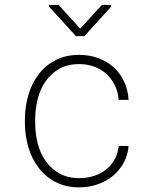

<svg xmlns="http://www.w3.org/2000/svg" viewBox="-20 -765 640 794"><path d="M308.1 -28.3Q259.8 -28.3 225.3 -47.9Q190.9 -67.4 168.9 -99.1Q146.5 -130.4 136.2 -170.9Q126 -211.4 125.5 -253.9V-274.4Q126 -316.4 136.2 -356.9Q146.5 -397.5 168.9 -429.2Q190.9 -460.9 225.1 -480.5Q259.3 -500 307.6 -500Q341.3 -500 370.1 -489.3Q398.9 -478.5 420.4 -459Q441.9 -439 455.1 -411.9Q468.3 -384.8 470.7 -352.1H511.7Q509.3 -393.6 493.2 -427.7Q477.1 -461.9 450.2 -486.8Q423.3 -510.7 387 -524.4Q350.6 -538.1 307.6 -538.1Q251 -538.1 209 -515.9Q167 -493.7 139.2 -457Q111.3 -420.4 97.4 -372.6Q83.5 -324.7 83 -274.4V-253.9Q83.5 -203.1 97.4 -155.8Q111.3 -108.4 139.2 -71.8Q167 -34.7 209.2 -12.5Q251.5 9.8 308.1 9.8Q347.7 9.8 383.5 -2.7Q419.4 -15.1 446.8 -37.6Q474.1 -60.1 491.5 -91.8Q508.8 -123.5 511.7 -161.6H470.7Q467.8 -130.4 453.9 -105.5Q439.9 -80.6 418.5 -63.5Q396.5 -46.4 368.2 -37.4Q339.8 -28.3 308.1 -28.3ZM311.5 -646.5 222.7 -744.6H182.6V-737.8L293.9 -615.7H329.1L439.9 -737.8V-744.6H401.4Z"/></svg>

Font: Roboto Mono ExtraLight
Style: Regular
Weight: 250
Monospace: yes
Designer: Google
Version: Version 3.000